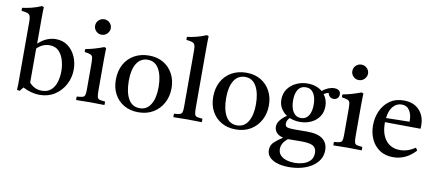

<svg xmlns="http://www.w3.org/2000/svg" viewBox="-83 -1088 3821 1676"><g transform="rotate(10 1827.5 -250.0)"><path d="M284 12Q246 12 209 2Q172 -8 135 -27Q128 -18 121 -10Q114 -2 108 7Q101 6 94.5 5Q88 4 83 3Q85 -15 85 -44.5Q85 -74 85 -114V-605Q85 -636 79 -651.5Q73 -667 55.5 -673.5Q38 -680 3 -683Q0 -696 3 -710Q43 -715 85 -725.5Q127 -736 171 -755L188 -749Q187 -727 186.5 -699Q186 -671 186 -638V-425Q227 -462 265.5 -477Q304 -492 341 -492Q404 -492 448.5 -458.5Q493 -425 516.5 -371.5Q540 -318 540 -257Q540 -186 507.5 -124.5Q475 -63 417.5 -25.5Q360 12 284 12ZM185 -381V-79Q231 -27 296 -27Q347 -27 378 -55Q409 -83 422.5 -128Q436 -173 436 -223Q436 -272 422.5 -319.5Q409 -367 378.5 -398.5Q348 -430 295 -430Q266 -430 238 -418Q210 -406 185 -381Z M857 1Q829 1 799 0Q769 -1 734 -1Q702 -1 669.5 0Q637 1 607 1Q604 -15 607 -30Q641 -32 657 -36.5Q673 -41 678 -56Q683 -71 683 -104V-328Q683 -367 680 -386Q677 -405 661.5 -412.5Q646 -420 608 -425Q605 -439 608 -451Q652 -459 692 -471Q732 -483 769 -497L786 -491Q785 -460 784.5 -433Q784 -406 784 -382V-114Q784 -75 788.5 -58Q793 -41 808.5 -36.5Q824 -32 857 -30Q860 -15 857 1ZM657 -667Q657 -696 677.5 -716Q698 -736 727 -736Q755 -736 775.5 -716Q796 -696 796 -668Q796 -642 776 -620.5Q756 -599 725 -599Q697 -599 677 -619Q657 -639 657 -667Z M1159 12Q1086 12 1031.5 -19.5Q977 -51 947 -106.5Q917 -162 917 -234Q917 -312 948.5 -370Q980 -428 1037 -460Q1094 -492 1168 -492Q1241 -492 1295 -460Q1349 -428 1379 -372Q1409 -316 1409 -245Q1409 -172 1377.5 -113.5Q1346 -55 1290 -21.5Q1234 12 1159 12ZM1030 -246Q1030 -144 1063.5 -84.5Q1097 -25 1164 -25Q1228 -25 1262 -81.5Q1296 -138 1296 -233Q1296 -334 1262 -394Q1228 -454 1163 -454Q1099 -454 1064.5 -399Q1030 -344 1030 -246Z M1720 1Q1691 1 1661 0Q1631 -1 1594 -1Q1557 -1 1528 0Q1499 1 1469 1Q1466 -15 1469 -30Q1503 -32 1519 -36.5Q1535 -41 1540 -56Q1545 -71 1545 -104V-605Q1545 -636 1539.5 -651.5Q1534 -667 1516.5 -673.5Q1499 -680 1464 -683Q1461 -696 1464 -710Q1504 -715 1546 -725.5Q1588 -736 1632 -755L1649 -749Q1648 -727 1647.5 -699Q1647 -671 1647 -638V-114Q1647 -75 1651.5 -58Q1656 -41 1671.5 -36.5Q1687 -32 1720 -30Q1722 -15 1720 1Z M2022 12Q1949 12 1894.5 -19.5Q1840 -51 1810 -106.5Q1780 -162 1780 -234Q1780 -312 1811.5 -370Q1843 -428 1900 -460Q1957 -492 2031 -492Q2104 -492 2158 -460Q2212 -428 2242 -372Q2272 -316 2272 -245Q2272 -172 2240.5 -113.5Q2209 -55 2153 -21.5Q2097 12 2022 12ZM1893 -246Q1893 -144 1926.5 -84.5Q1960 -25 2027 -25Q2091 -25 2125 -81.5Q2159 -138 2159 -233Q2159 -334 2125 -394Q2091 -454 2026 -454Q1962 -454 1927.5 -399Q1893 -344 1893 -246Z M2535 255Q2447 255 2393 224Q2339 193 2339 138Q2339 95 2369 67Q2399 39 2443 11Q2404 2 2384 -20.5Q2364 -43 2364 -74Q2364 -128 2443 -183Q2410 -204 2390 -237.5Q2370 -271 2370 -315Q2370 -370 2398.5 -409.5Q2427 -449 2473.5 -470.5Q2520 -492 2573 -492Q2651 -492 2703 -449Q2757 -492 2809 -492Q2835 -492 2850 -480.5Q2865 -469 2865 -447Q2865 -425 2851 -412Q2837 -399 2817 -399Q2798 -399 2784.5 -410.5Q2771 -422 2767 -443Q2753 -440 2744.5 -436Q2736 -432 2725 -425Q2759 -382 2759 -323Q2759 -268 2732 -229.5Q2705 -191 2660.5 -170.5Q2616 -150 2563 -150Q2513 -150 2470 -168Q2445 -143 2445 -115Q2445 -90 2464 -83.5Q2483 -77 2534 -77Q2557 -77 2589 -77.5Q2621 -78 2636 -78Q2736 -78 2780 -42.5Q2824 -7 2824 55Q2824 104 2800 141.5Q2776 179 2735 204.5Q2694 230 2642.5 242.5Q2591 255 2535 255ZM2486 16Q2432 61 2432 111Q2432 146 2453 168Q2474 190 2508 200Q2542 210 2580 210Q2614 210 2651 200Q2688 190 2714 164.5Q2740 139 2740 93Q2740 51 2710.5 33Q2681 15 2601 15Q2582 15 2554 15.5Q2526 16 2492 16Q2489 16 2486 16ZM2565 -185Q2609 -185 2632.5 -220.5Q2656 -256 2656 -319Q2656 -383 2632 -420Q2608 -457 2562 -457Q2519 -457 2495.5 -422.5Q2472 -388 2472 -325Q2472 -261 2496.5 -223Q2521 -185 2565 -185Z M3137 1Q3109 1 3079 0Q3049 -1 3014 -1Q2982 -1 2949.5 0Q2917 1 2887 1Q2884 -15 2887 -30Q2921 -32 2937 -36.5Q2953 -41 2958 -56Q2963 -71 2963 -104V-328Q2963 -367 2960 -386Q2957 -405 2941.5 -412.5Q2926 -420 2888 -425Q2885 -439 2888 -451Q2932 -459 2972 -471Q3012 -483 3049 -497L3066 -491Q3065 -460 3064.5 -433Q3064 -406 3064 -382V-114Q3064 -75 3068.5 -58Q3073 -41 3088.5 -36.5Q3104 -32 3137 -30Q3140 -15 3137 1ZM2937 -667Q2937 -696 2957.5 -716Q2978 -736 3007 -736Q3035 -736 3055.5 -716Q3076 -696 3076 -668Q3076 -642 3056 -620.5Q3036 -599 3005 -599Q2977 -599 2957 -619Q2937 -639 2937 -667Z M3417 12Q3346 12 3297 -21Q3248 -54 3222.5 -109.5Q3197 -165 3197 -232Q3197 -301 3223.5 -360Q3250 -419 3301 -455.5Q3352 -492 3425 -492Q3513 -492 3562.5 -439.5Q3612 -387 3612 -304Q3612 -294 3611.5 -286.5Q3611 -279 3610 -274L3295 -277Q3295 -273 3295 -270Q3295 -172 3340 -116Q3385 -60 3466 -60Q3534 -60 3600 -104Q3610 -92 3615 -81Q3530 12 3417 12ZM3298 -314 3505 -318Q3506 -320 3506 -323.5Q3506 -327 3506 -328Q3506 -382 3482.5 -418Q3459 -454 3413 -454Q3370 -454 3338 -419Q3306 -384 3298 -314Z"/></g></svg>

Font: Tiro Telugu
Style: Regular
Weight: 400
Designer: Telugu: John Hudson & Fiona Ross. Latin: John Hudson.
Foundry: Tiro Typeworks Ltd.
Version: Version 1.52